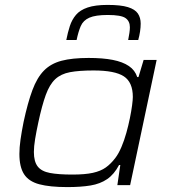

<svg xmlns="http://www.w3.org/2000/svg" viewBox="-20 -754 691 782"><path d="M254 8Q183 8 140 -3.5Q97 -15 78 -44.5Q59 -74 59 -127Q59 -153 63.5 -185Q68 -217 76 -257Q93 -336 112 -387Q131 -438 159 -466.5Q187 -495 230.5 -506.5Q274 -518 341 -518Q399 -518 439.5 -510Q480 -502 505 -485Q530 -468 539 -440H544L565 -510H618L510 0H458L470 -82H465Q445 -44 416.5 -24.5Q388 -5 348.5 1.5Q309 8 254 8ZM275 -43Q326 -43 358 -50Q390 -57 411 -72Q432 -87 450 -111Q463 -128 474.5 -155Q486 -182 494.5 -212.5Q503 -243 509 -272.5Q515 -302 518 -325Q521 -348 521 -359Q521 -419 484.5 -443Q448 -467 361 -467Q302 -467 265 -460Q228 -453 205 -431.5Q182 -410 166.5 -367.5Q151 -325 136 -255Q128 -218 123 -187.5Q118 -157 118 -135Q118 -96 133.5 -76Q149 -56 183.5 -49.5Q218 -43 275 -43ZM250 -591Q256 -622 264.5 -648Q273 -674 289.5 -693.5Q306 -713 337 -723.5Q368 -734 418 -734Q472 -734 501 -725Q530 -716 541.5 -699Q553 -682 553 -658Q553 -643 550.5 -626Q548 -609 543 -591H502Q505 -606 507 -619.5Q509 -633 509 -643Q509 -668 491 -680.5Q473 -693 419 -693Q369 -693 344 -682Q319 -671 309 -648Q299 -625 292 -591Z"/></svg>

Font: Saira Expanded Light
Style: Italic
Weight: 300
Width: 7
Italic angle: -12°
Designer: Hector Gatti with collaboration of the Omnibus-Type team
Foundry: Omnibus-Type
Version: Version 1.101